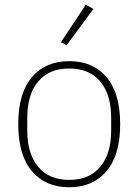

<svg xmlns="http://www.w3.org/2000/svg" viewBox="-20 -778 584 810"><path d="M272 12Q172 12 114.5 -56Q57 -124 57 -254Q57 -385 114.5 -452.5Q172 -520 272 -520Q372 -520 429.5 -452.5Q487 -385 487 -254Q487 -124 429.5 -56Q372 12 272 12ZM272 -19Q357 -19 403 -74.5Q449 -130 449 -227V-281Q449 -379 403 -434Q357 -489 272 -489Q187 -489 141 -434Q95 -379 95 -281V-227Q95 -130 141 -74.5Q187 -19 272 -19ZM261 -587 237 -600 342 -758 374 -740Z"/></svg>

Font: IBM Plex Sans Arabic ExtraLight
Style: Regular
Weight: 200
Designer: Mike Abbink, Paul van der Laan, Pieter van Rosmalen, Wael Morcos, Khajak Apelian
Foundry: Bold Monday
Version: Version 1.1